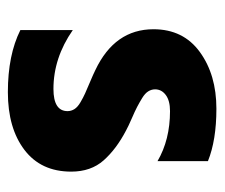

<svg xmlns="http://www.w3.org/2000/svg" viewBox="-60 -492 557 476"><g transform="rotate(90 218.0 -254.5)"><path d="M380 -492V-367Q327 -398 256 -398Q230 -398 216 -387.5Q202 -377 202 -361Q202 -352 207 -344Q212 -336 223.5 -329Q235 -322 245.5 -316.5Q256 -311 274.5 -303Q293 -295 304 -289Q350 -265 378 -233.5Q406 -202 406 -153Q406 -78 352 -37Q298 4 209 4Q117 4 55 -27V-157Q124 -109 201 -109Q256 -109 256 -144Q256 -153 251 -161Q246 -169 234 -176Q222 -183 212 -187.5Q202 -192 183 -200Q164 -208 154 -213Q53 -261 53 -357Q53 -431 109.5 -472Q166 -513 250 -513Q328 -513 380 -492Z"/></g></svg>

Font: Hind Bold
Style: Regular
Weight: 700
Designer: Manushi Parikh, Satya Rajpurohit
Foundry: Indian Type Foundry
Version: Version 1.201;PS 1.0;hotconv 1.0.78;makeotf.lib2.5.61930; tt